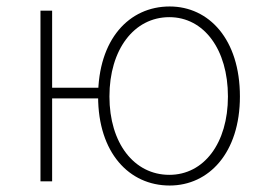

<svg xmlns="http://www.w3.org/2000/svg" viewBox="-20 -560 821 593"><path d="M105 0H141V-256H296V-289H141V-527H105ZM504 13C625 13 721 -88 721 -262C721 -439 625 -540 504 -540C379 -540 283 -439 283 -262C283 -88 379 13 504 13ZM503 -20C394 -20 318 -118 318 -262C318 -407 394 -507 503 -507C610 -507 684 -407 684 -262C684 -118 610 -20 503 -20Z"/></svg>

Font: Source Han Sans JP VF
Style: Regular
Weight: 250
Designer: Ryoko NISHIZUKA 西塚涼子 (kana, bopomofo & ideographs); Paul D. Hunt (Latin, Greek & Cyrillic); Sandoll Communications 산돌커뮤니
Foundry: Adobe
Version: Version 2.004;hotconv 1.0.118;makeotfexe 2.5.65603